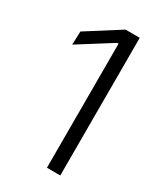

<svg xmlns="http://www.w3.org/2000/svg" viewBox="-165 -706 658 772"><g transform="rotate(30 164.0 -319.5)"><path d="M186.5 0V-576H180L27 -479.5L29 -541.5L182.5 -639H248.5V0Z"/></g></svg>

Font: Anek Telugu Medium Light
Style: Regular
Weight: 300
Version: Version 1.003